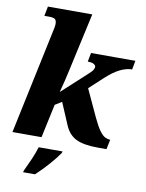

<svg xmlns="http://www.w3.org/2000/svg" viewBox="-103 -832 856 1125"><g transform="rotate(10 324.5 -269.5)"><path d="M520 3Q437 3 392 -18.5Q347 -40 324 -93L268 -225L228 -200L185 0H12L144 -624Q147 -635 149 -647.5Q151 -660 151 -666Q151 -689 141 -696Q131 -703 105 -703H78L89 -760H353L294 -492Q285 -452 278 -419Q271 -386 263 -353Q255 -320 244 -279L386 -409Q412 -432 417.5 -442.5Q423 -453 423 -459Q423 -469 411.5 -476Q400 -483 375 -483L385 -536H649L639 -483Q605 -483 566.5 -464Q528 -445 481 -401L404 -330L479 -168Q502 -119 520 -94.5Q538 -70 553.5 -62.5Q569 -55 584 -55L572 3ZM118 208Q135 173 151.5 135Q168 97 179 61H321L318 71Q297 102 260 144Q223 186 185 221H114Z"/></g></svg>

Font: Noto Serif ExtraBold
Style: Italic
Weight: 800
Italic angle: -12°
Designer: Monotype Design Team
Foundry: Monotype Imaging Inc.
Version: Version 2.013